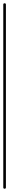

<svg xmlns="http://www.w3.org/2000/svg" viewBox="-20 -1150 56 1170"><path d="M0 -8H16V-1122H0ZM8 -16Q4 -16 2 -14Q0 -12 0 -8Q0 -4 2 -2Q4 0 8 0Q12 0 14 -2Q16 -4 16 -8Q16 -12 14 -14Q12 -16 8 -16ZM8 -1130Q4 -1130 2 -1128Q0 -1126 0 -1122Q0 -1118 2 -1116Q4 -1114 8 -1114Q12 -1114 14 -1116Q16 -1118 16 -1122Q16 -1126 14 -1128Q12 -1130 8 -1130Z"/></svg>

Font: Wavefont ExtraLight
Style: Regular
Weight: 250
Version: Version 3.004;gftools[0.9.33]